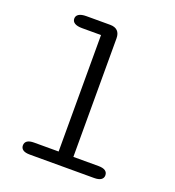

<svg xmlns="http://www.w3.org/2000/svg" viewBox="-137 -871 894 979"><g transform="rotate(20 309.5 -381.0)"><path d="M135 0Q109.5 0 97.5 -8.5Q85.5 -17 85.5 -32Q85.5 -48 97.5 -56.5Q109.5 -65 135 -65H267.5V-697H164.5Q138 -697 124.2 -705.5Q110.5 -714 110.5 -729.5Q110.5 -745 124.2 -753.5Q138 -762 164.5 -762H293.5Q320 -762 333.8 -748.2Q347.5 -734.5 347.5 -708V-65H483.5Q508.5 -65 520.8 -56.5Q533 -48 533 -32Q533 -17 520.8 -8.5Q508.5 0 483.5 0Z"/></g></svg>

Font: Sono ExtraLight Monospace
Style: Regular
Weight: 400
Version: Version 2.112